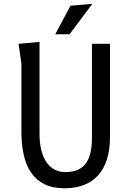

<svg xmlns="http://www.w3.org/2000/svg" viewBox="-20 -980 690 1008"><path d="M557.5 -750V-261.5Q557.5 -193.5 541.2 -142.8Q525 -92 494.2 -58.5Q463.5 -25 419 -8.2Q374.5 8.5 317.5 8.5Q256.5 8.5 213.8 -12.8Q171 -34 144 -72.8Q117 -111.5 104.8 -166Q92.5 -220.5 92.5 -286.5V-645L77.5 -750L187.5 -760V-277Q187.5 -229.5 196.8 -192.2Q206 -155 223.5 -129.2Q241 -103.5 266 -90Q291 -76.5 322.5 -76.5Q396 -76.5 429.2 -120.2Q462.5 -164 462.5 -252V-750ZM350 -950 465 -960 345 -800H270Z"/></svg>

Font: B612 Mono
Style: Regular
Weight: 400
Version: Version 1.005